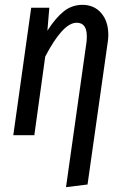

<svg xmlns="http://www.w3.org/2000/svg" viewBox="-20 -559 516 794"><path d="M428 -414Q428 -399 425 -381L342 204L253 215L337 -380Q339 -391 339 -409Q339 -465 297 -465Q240 -465 167 -325L122 0H35L109 -527H184L176 -432Q209 -484 243 -511.5Q277 -539 321 -539Q369 -539 398.5 -505Q428 -471 428 -414Z"/></svg>

Font: Fira Sans Compressed
Style: Italic
Weight: 400
Width: 1
Italic angle: -8°
Designer: bBox Type GmbH & Carrois Corporate GbR & Edenspiekermann AG
Foundry: bBox Type GmbH & Carrois Corporate GbR & Edenspiekermann AG
Version: Version 4.301